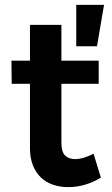

<svg xmlns="http://www.w3.org/2000/svg" viewBox="-20 -762 459 788"><path d="M378 -572H293V-742H407ZM288 -109Q305 -109 323.5 -114.5Q342 -120 364 -131L394 -33Q363 -14 329 -4Q295 6 260 6Q227 6 198.5 -3.5Q170 -13 149 -32.5Q128 -52 115.5 -82.5Q103 -113 103 -154V-418H28L27 -513H103V-660H232V-513H385V-418H232V-177Q232 -139 247 -124Q262 -109 288 -109Z"/></svg>

Font: QuotatisMedium
Style: Regular
Weight: 500
Designer: Julieta Ulanovsky
Foundry: Quotatis-Medium
Version: Version 4.000;PS 004.000;hotconv 1.0.88;makeotf.lib2.5.64775